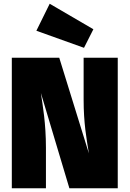

<svg xmlns="http://www.w3.org/2000/svg" viewBox="-20 -1004 691 1024"><path d="M245 -984 174 -840 428 -749 478 -848ZM608 -696H426V-473C426 -347 441 -267 454 -186L296 -696H43V0H225V-216C225 -345 208 -441 198 -508L350 0H608Z"/></svg>

Font: Fira Sans Heavy
Style: Regular
Weight: 900
Designer: bBox Type GmbH & Carrois Corporate GbR & Edenspiekermann AG
Foundry: bBox Type GmbH & Carrois Corporate GbR & Edenspiekermann AG
Version: Version 4.300;PS 004.300;hotconv 1.0.88;makeotf.lib2.5.64775